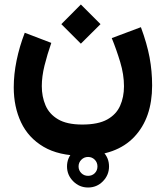

<svg xmlns="http://www.w3.org/2000/svg" viewBox="-20 -481 741 859"><path d="M279.8 263.7Q279.8 224.6 307.6 197.3Q335.4 169.9 374 169.9Q413.1 169.9 440.4 197.3Q467.8 224.6 467.8 263.7Q467.8 302.2 440.4 330.1Q413.1 357.9 374 357.9Q335.4 357.9 307.6 330.1Q279.8 302.2 279.8 263.7ZM331.5 263.7Q331.5 281.2 343.8 293.5Q356 305.7 374 305.7Q392.1 305.7 404.1 293.7Q416 281.7 416 263.7Q416 245.6 403.8 233.4Q391.6 221.2 374 221.2Q356.4 221.2 344 233.6Q331.5 246.1 331.5 263.7ZM341.8 -460.9 429.7 -373 341.8 -285.6 254.4 -373ZM348.1 76.2Q418.9 76.2 459.5 53.7Q500 31.2 517.3 -7.6Q534.7 -46.4 534.7 -95.2Q534.7 -147.5 517.8 -203.4Q501 -259.3 480 -310.5L610.4 -359.4Q637.7 -285.6 649.2 -224.1Q660.6 -162.6 660.6 -98.6Q660.6 46.9 580.8 131.3Q501 215.8 348.1 215.8Q243.2 215.8 175 175.8Q106.9 135.7 74.2 66.4Q41.5 -2.9 41.5 -90.3Q41.5 -148.4 54.2 -210.4Q66.9 -272.5 90.8 -334.5L209.5 -289.1Q191.4 -237.3 179.2 -188Q167 -138.7 167 -95.7Q167 -48.8 183.6 -9.8Q200.2 29.3 239.7 52.7Q279.3 76.2 348.1 76.2Z"/></svg>

Font: Vazirmatn FD NL ExtraBold
Style: Regular
Weight: 800
Designer: Saber Rastikerdar
Foundry: Saber Rastikerdar
Version: Version 33.003